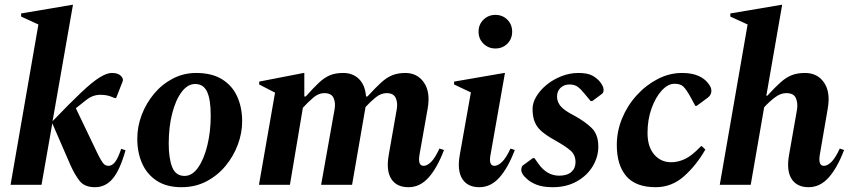

<svg xmlns="http://www.w3.org/2000/svg" viewBox="-20 -770 3547 800"><path d="M24 0 140 -668 68 -701V-714L281 -750H284L199 -265Q271 -340 317.5 -384Q364 -428 394.5 -447Q425 -466 446 -466Q458 -466 466.5 -463.5Q475 -461 480 -457Q487 -452 490.5 -444.5Q494 -437 490 -428L464 -362L459 -361L444 -367Q437 -370 425.5 -372.5Q414 -375 398 -375Q367 -375 340 -354L296 -319L389 -125Q400 -103 409 -91Q418 -79 432 -79Q447 -79 459.5 -95Q472 -111 485 -150L503 -144Q480 -62 450 -26Q420 10 376 10Q332 10 311.5 -16.5Q291 -43 274 -81L198 -256L153 0Z M736 10Q674 10 633 -17Q592 -44 572 -89.5Q552 -135 552 -192Q552 -243 570.5 -291.5Q589 -340 622 -379.5Q655 -419 700 -442.5Q745 -466 797 -466Q863 -466 905.5 -439.5Q948 -413 968.5 -367.5Q989 -322 989 -264Q989 -216 971 -167.5Q953 -119 920 -79Q887 -39 840.5 -14.5Q794 10 736 10ZM749 -37Q781 -37 805.5 -72Q830 -107 844 -164.5Q858 -222 858 -288Q858 -355 843 -387.5Q828 -420 793 -420Q762 -420 737 -387Q712 -354 697.5 -297.5Q683 -241 683 -172Q683 -110 697.5 -73.5Q712 -37 749 -37Z M1059 0 1126 -384 1060 -418V-430L1245 -466H1248V-368H1254Q1286 -404 1309 -425.5Q1332 -447 1355 -456.5Q1378 -466 1410 -466Q1451 -466 1476.5 -440Q1502 -414 1505 -368H1511Q1544 -404 1567.5 -425.5Q1591 -447 1614.5 -456.5Q1638 -466 1669 -466Q1719 -466 1746.5 -426Q1774 -386 1762 -318L1728 -126Q1720 -79 1745 -79Q1760 -79 1776.5 -95.5Q1793 -112 1811 -151L1830 -145Q1802 -71 1766 -30.5Q1730 10 1682 10Q1632 10 1610 -25Q1588 -60 1600 -126L1633 -314Q1638 -341 1629 -361.5Q1620 -382 1591 -382Q1567 -382 1544.5 -363.5Q1522 -345 1503 -324L1502 -318L1447 0H1318L1374 -314Q1379 -341 1370 -361.5Q1361 -382 1331 -382Q1307 -382 1284.5 -362.5Q1262 -343 1242 -321L1188 0Z M2044 -568Q2015 -568 1994.5 -588Q1974 -608 1974 -638Q1974 -668 1994.5 -688Q2015 -708 2044 -708Q2074 -708 2094 -688Q2114 -668 2114 -638Q2114 -608 2094 -588Q2074 -568 2044 -568ZM1977 10Q1928 10 1906 -25Q1884 -60 1896 -126L1942 -385L1872 -418V-430L2081 -466H2084L2024 -126Q2015 -79 2040 -79Q2055 -79 2072 -95.5Q2089 -112 2107 -151L2125 -145Q2097 -71 2061 -30.5Q2025 10 1977 10Z M2283 10Q2242 10 2215.5 -0.5Q2189 -11 2174 -26Q2152 -45 2152 -62Q2152 -68 2154 -74Q2156 -80 2163 -84L2200 -111H2207L2224 -87Q2259 -38 2310 -38Q2343 -38 2360.5 -53.5Q2378 -69 2378 -94Q2378 -124 2358 -142Q2338 -160 2288 -188Q2256 -206 2236.5 -223Q2217 -240 2208 -262Q2199 -284 2199 -317Q2199 -342 2215 -368.5Q2231 -395 2258 -417Q2285 -439 2319.5 -452.5Q2354 -466 2390 -466Q2428 -466 2448 -455Q2468 -444 2480 -429Q2495 -410 2495 -396Q2495 -383 2487 -378L2448 -349H2441L2416 -379Q2401 -398 2387.5 -408Q2374 -418 2353 -418Q2330 -418 2315.5 -404Q2301 -390 2301 -368Q2301 -345 2316.5 -327Q2332 -309 2373 -288Q2417 -264 2445 -237Q2473 -210 2473 -159Q2473 -116 2449.5 -77Q2426 -38 2383 -14Q2340 10 2283 10Z M2712 10Q2629 10 2589.5 -36Q2550 -82 2550 -166Q2550 -223 2572 -276.5Q2594 -330 2632.5 -372.5Q2671 -415 2720 -440.5Q2769 -466 2822 -466Q2864 -466 2892 -453Q2920 -440 2935 -417Q2941 -408 2942.5 -402.5Q2944 -397 2944 -391Q2944 -374 2929 -363L2883 -329H2877L2856 -368Q2839 -398 2827 -409.5Q2815 -421 2790 -421Q2763 -421 2737 -392.5Q2711 -364 2694.5 -317.5Q2678 -271 2678 -216Q2678 -159 2705.5 -126.5Q2733 -94 2777 -94Q2805 -94 2834 -107.5Q2863 -121 2901 -161H2904L2919 -147Q2882 -82 2830.5 -36Q2779 10 2712 10Z M3108 0H2979L3095 -668L3023 -701V-714L3236 -750H3239L3173 -371H3177Q3209 -406 3232.5 -427Q3256 -448 3279.5 -457Q3303 -466 3334 -466Q3386 -466 3413.5 -426Q3441 -386 3429 -318L3396 -126Q3388 -79 3413 -79Q3428 -79 3444.5 -95.5Q3461 -112 3479 -151L3497 -145Q3469 -71 3433 -30.5Q3397 10 3349 10Q3300 10 3278 -25Q3256 -60 3268 -126L3301 -314Q3305 -341 3296 -361.5Q3287 -382 3256 -382Q3232 -382 3208 -363.5Q3184 -345 3164 -323Z"/></svg>

Font: Spectral
Style: Bold Italic
Weight: 700
Italic angle: -10°
Designer: Jean-Baptiste Levee
Foundry: Production Type
Version: Version 2.001